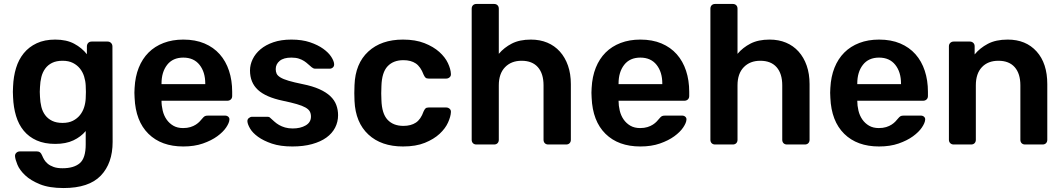

<svg xmlns="http://www.w3.org/2000/svg" viewBox="-20 -730 5372 970"><path d="M301 220Q229 220 182 201Q135 182 107 155.5Q79 129 68 102Q57 75 56 60Q55 49 62.5 42Q70 35 80 35H167Q176 35 182 39.5Q188 44 193 56Q197 66 203.5 77Q210 88 221.5 97.5Q233 107 251 113.5Q269 120 296 120Q353 120 383 94.5Q413 69 413 0V-68Q389 -39 351 -21Q313 -3 259 -3Q205 -3 165.5 -20.5Q126 -38 100 -69.5Q74 -101 61 -144.5Q48 -188 46 -239Q45 -254 45 -266Q45 -278 46 -293Q48 -343 61 -386Q74 -429 100 -461Q126 -493 165.5 -511.5Q205 -530 259 -530Q316 -530 355 -509Q394 -488 419 -456V-495Q419 -506 425.5 -513Q432 -520 443 -520H524Q534 -520 541 -513Q548 -506 548 -495L549 -13Q549 95 489 157.5Q429 220 301 220ZM296 -109Q327 -109 348.5 -120Q370 -131 384 -148.5Q398 -166 405 -188Q412 -210 413 -233Q414 -245 414 -265.5Q414 -286 413 -298Q412 -321 405 -343.5Q398 -366 384 -383.5Q370 -401 348.5 -412Q327 -423 296 -423Q265 -423 243.5 -412.5Q222 -402 208.5 -383.5Q195 -365 189 -341Q183 -317 182 -290Q180 -266 182 -241Q183 -214 189 -190Q195 -166 208.5 -148Q222 -130 243.5 -119.5Q265 -109 296 -109Z M906 10Q795 10 730 -54Q665 -118 660 -236Q659 -246 659 -261.5Q659 -277 660 -286Q663 -343 681 -388Q699 -433 730.5 -464.5Q762 -496 806.5 -513Q851 -530 906 -530Q967 -530 1013 -510.5Q1059 -491 1090 -456Q1121 -421 1137 -372.5Q1153 -324 1153 -266V-245Q1153 -234 1146 -227.5Q1139 -221 1128 -221H796Q796 -196 802 -171Q808 -146 821.5 -126.5Q835 -107 855.5 -95Q876 -83 905 -83Q926 -83 942 -88Q958 -93 969.5 -100.5Q981 -108 988.5 -116Q996 -124 1000 -129Q1009 -140 1014.5 -143Q1020 -146 1031 -146H1117Q1127 -146 1133.5 -140Q1140 -134 1139 -125Q1138 -109 1122.5 -86Q1107 -63 1077.5 -41.5Q1048 -20 1005 -5Q962 10 906 10ZM796 -305H1017V-308Q1017 -366 988 -402.5Q959 -439 906 -439Q853 -439 824.5 -402.5Q796 -366 796 -308Z M1457 10Q1396 10 1353.5 -4.5Q1311 -19 1283.5 -39Q1256 -59 1243.5 -80.5Q1231 -102 1230 -116Q1229 -127 1237 -133.5Q1245 -140 1253 -140H1332Q1336 -140 1339 -139Q1342 -138 1347 -133Q1356 -125 1366.5 -115.5Q1377 -106 1390 -98.5Q1403 -91 1420 -86Q1437 -81 1459 -81Q1498 -81 1524.5 -96.5Q1551 -112 1551 -141Q1551 -156 1545 -167Q1539 -178 1523 -187Q1507 -196 1479.5 -204Q1452 -212 1409 -221Q1323 -239 1283 -276Q1243 -313 1243 -374Q1243 -403 1256.5 -431Q1270 -459 1296 -481Q1322 -503 1361 -516.5Q1400 -530 1452 -530Q1506 -530 1546 -516.5Q1586 -503 1613 -483.5Q1640 -464 1653.5 -443Q1667 -422 1668 -407Q1669 -396 1662 -389.5Q1655 -383 1646 -383H1573Q1567 -383 1563 -385Q1559 -387 1555 -390Q1546 -397 1537 -405.5Q1528 -414 1516.5 -421.5Q1505 -429 1489.5 -434Q1474 -439 1452 -439Q1413 -439 1393 -422.5Q1373 -406 1373 -381Q1373 -368 1377.5 -358Q1382 -348 1396.5 -339Q1411 -330 1438 -322Q1465 -314 1509 -305Q1559 -295 1593.5 -279.5Q1628 -264 1649 -244Q1670 -224 1679 -199.5Q1688 -175 1688 -148Q1688 -114 1673 -85Q1658 -56 1629 -35Q1600 -14 1556.5 -2Q1513 10 1457 10Z M2016 10Q1906 10 1841 -50.5Q1776 -111 1771 -220Q1770 -235 1770 -259.5Q1770 -284 1771 -300Q1775 -409 1840.5 -469.5Q1906 -530 2016 -530Q2079 -530 2124.5 -512Q2170 -494 2199.5 -467.5Q2229 -441 2243 -411Q2257 -381 2258 -357Q2259 -346 2251.5 -339.5Q2244 -333 2234 -333H2146Q2135 -333 2130 -337.5Q2125 -342 2120 -353Q2105 -393 2080.5 -409.5Q2056 -426 2018 -426Q1967 -426 1938 -395Q1909 -364 1907 -295Q1906 -277 1906 -258Q1906 -239 1907 -225Q1909 -156 1938 -125Q1967 -94 2018 -94Q2056 -94 2081 -110.5Q2106 -127 2120 -167Q2125 -178 2130 -182.5Q2135 -187 2146 -187H2234Q2244 -187 2251.5 -180.5Q2259 -174 2258 -163Q2257 -141 2243.5 -111Q2230 -81 2201 -54Q2172 -27 2126.5 -8.5Q2081 10 2016 10Z M2387 0Q2376 0 2369.5 -6.5Q2363 -13 2363 -24V-686Q2363 -697 2369.5 -703.5Q2376 -710 2387 -710H2476Q2487 -710 2493.5 -703.5Q2500 -697 2500 -686V-458Q2527 -490 2566 -510Q2605 -530 2662 -530Q2708 -530 2745 -514.5Q2782 -499 2808.5 -469.5Q2835 -440 2849.5 -398.5Q2864 -357 2864 -305V-24Q2864 -13 2857.5 -6.5Q2851 0 2840 0H2750Q2739 0 2732.5 -6.5Q2726 -13 2726 -24V-299Q2726 -358 2697.5 -390.5Q2669 -423 2615 -423Q2563 -423 2531.5 -390.5Q2500 -358 2500 -299V-24Q2500 -13 2493.5 -6.5Q2487 0 2476 0Z M3215 10Q3104 10 3039 -54Q2974 -118 2969 -236Q2968 -246 2968 -261.5Q2968 -277 2969 -286Q2972 -343 2990 -388Q3008 -433 3039.5 -464.5Q3071 -496 3115.5 -513Q3160 -530 3215 -530Q3276 -530 3322 -510.5Q3368 -491 3399 -456Q3430 -421 3446 -372.5Q3462 -324 3462 -266V-245Q3462 -234 3455 -227.5Q3448 -221 3437 -221H3105Q3105 -196 3111 -171Q3117 -146 3130.5 -126.5Q3144 -107 3164.5 -95Q3185 -83 3214 -83Q3235 -83 3251 -88Q3267 -93 3278.5 -100.5Q3290 -108 3297.5 -116Q3305 -124 3309 -129Q3318 -140 3323.5 -143Q3329 -146 3340 -146H3426Q3436 -146 3442.5 -140Q3449 -134 3448 -125Q3447 -109 3431.5 -86Q3416 -63 3386.5 -41.5Q3357 -20 3314 -5Q3271 10 3215 10ZM3105 -305H3326V-308Q3326 -366 3297 -402.5Q3268 -439 3215 -439Q3162 -439 3133.5 -402.5Q3105 -366 3105 -308Z M3593 0Q3582 0 3575.5 -6.5Q3569 -13 3569 -24V-686Q3569 -697 3575.5 -703.5Q3582 -710 3593 -710H3682Q3693 -710 3699.5 -703.5Q3706 -697 3706 -686V-458Q3733 -490 3772 -510Q3811 -530 3868 -530Q3914 -530 3951 -514.5Q3988 -499 4014.5 -469.5Q4041 -440 4055.5 -398.5Q4070 -357 4070 -305V-24Q4070 -13 4063.5 -6.5Q4057 0 4046 0H3956Q3945 0 3938.5 -6.5Q3932 -13 3932 -24V-299Q3932 -358 3903.5 -390.5Q3875 -423 3821 -423Q3769 -423 3737.5 -390.5Q3706 -358 3706 -299V-24Q3706 -13 3699.5 -6.5Q3693 0 3682 0Z M4421 10Q4310 10 4245 -54Q4180 -118 4175 -236Q4174 -246 4174 -261.5Q4174 -277 4175 -286Q4178 -343 4196 -388Q4214 -433 4245.5 -464.5Q4277 -496 4321.5 -513Q4366 -530 4421 -530Q4482 -530 4528 -510.5Q4574 -491 4605 -456Q4636 -421 4652 -372.5Q4668 -324 4668 -266V-245Q4668 -234 4661 -227.5Q4654 -221 4643 -221H4311Q4311 -196 4317 -171Q4323 -146 4336.5 -126.5Q4350 -107 4370.5 -95Q4391 -83 4420 -83Q4441 -83 4457 -88Q4473 -93 4484.5 -100.5Q4496 -108 4503.5 -116Q4511 -124 4515 -129Q4524 -140 4529.5 -143Q4535 -146 4546 -146H4632Q4642 -146 4648.5 -140Q4655 -134 4654 -125Q4653 -109 4637.5 -86Q4622 -63 4592.5 -41.5Q4563 -20 4520 -5Q4477 10 4421 10ZM4311 -305H4532V-308Q4532 -366 4503 -402.5Q4474 -439 4421 -439Q4368 -439 4339.5 -402.5Q4311 -366 4311 -308Z M4798 0Q4788 0 4781 -6.5Q4774 -13 4774 -24V-496Q4774 -507 4781 -513.5Q4788 -520 4798 -520H4880Q4890 -520 4897 -513.5Q4904 -507 4904 -496V-455Q4930 -487 4970.5 -508.5Q5011 -530 5071 -530Q5163 -530 5217 -470Q5271 -410 5271 -305V-24Q5271 -13 5264.5 -6.5Q5258 0 5247 0H5159Q5148 0 5141.5 -6.5Q5135 -13 5135 -24V-299Q5135 -358 5106.5 -390.5Q5078 -423 5024 -423Q4971 -423 4940.5 -390.5Q4910 -358 4910 -299V-24Q4910 -13 4903.5 -6.5Q4897 0 4886 0Z"/></svg>

Font: Fz Rubik Med
Style: Regular
Weight: 500
Designer: Hubert and Fischer
Foundry: Hubert and Fischer
Version: Vit hóa bi FontZin.com